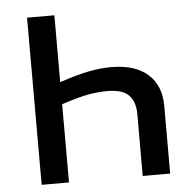

<svg xmlns="http://www.w3.org/2000/svg" viewBox="-51 -765 814 817"><g transform="rotate(-5 355.5 -357.0)"><path d="M94.2 -713.9H210.9V-428.2Q282.2 -452.6 334.2 -462.9Q386.2 -473.1 432.1 -473.1Q533.7 -473.1 588.4 -424.8Q643.1 -376.5 643.1 -289.1V0H525.9V-263.2Q525.9 -317.9 498.5 -345.5Q471.2 -373 408.2 -373Q366.7 -373 324.2 -365.2Q281.7 -357.4 210.9 -334V0H94.2Z"/></g></svg>

Font: JBL Sans
Style: Semibold
Weight: 600
Version: Version 1.10